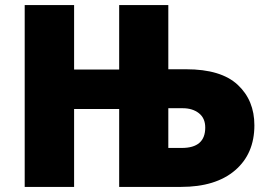

<svg xmlns="http://www.w3.org/2000/svg" viewBox="-20 -734 1049 754"><path d="M77 0V-714H271V-461H448V-714H641V-462H711Q848 -462 913.5 -401Q979 -340 979 -242Q979 -130 903 -65Q827 0 691 0H448V-306H271V0ZM694 -153Q786 -153 786 -233Q786 -270 761 -289.5Q736 -309 698 -309H641V-153Z"/></svg>

Font: Noto Sans Black
Style: Regular
Weight: 900
Designer: Monotype Design Team
Foundry: Monotype Imaging Inc.
Version: Version 2.007